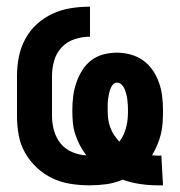

<svg xmlns="http://www.w3.org/2000/svg" viewBox="-20 -548 540 576"><path d="M454 8Q427 8 400 4Q373 0 348 -9Q325 1 299.5 4.5Q274 8 249 8Q220 8 191.5 3.5Q163 -1 137.5 -13Q112 -25 90.5 -45Q69 -65 55 -90Q41 -115 36 -143Q31 -171 31 -200V-320Q31 -349 36.5 -377Q42 -405 55.5 -430.5Q69 -456 90.5 -475.5Q112 -495 138 -507Q164 -519 192.5 -523.5Q221 -528 250 -528V-438Q227 -438 204 -430.5Q181 -423 165 -406Q149 -389 142.5 -366Q136 -343 136 -320V-200Q136 -178 142 -156.5Q148 -135 161.5 -118Q175 -101 196 -92Q217 -83 239 -82Q228 -96 219.5 -112.5Q211 -129 205.5 -146Q200 -163 198.5 -181Q197 -199 197 -217Q197 -238 199.5 -258.5Q202 -279 208.5 -298.5Q215 -318 226 -336Q237 -354 253 -366.5Q269 -379 289.5 -384.5Q310 -390 330 -390Q351 -390 371.5 -384.5Q392 -379 409 -367Q426 -355 438 -337.5Q450 -320 457 -300Q464 -280 466.5 -259Q469 -238 469 -217Q469 -200 468 -182Q467 -164 463 -147Q459 -130 452 -113.5Q445 -97 436 -82Q441 -82 445.5 -81.5Q450 -81 455 -81Q457 -81 459.5 -81Q462 -81 464 -82L469 8ZM338 -123Q346 -133 351 -144.5Q356 -156 359 -168Q362 -180 363 -192.5Q364 -205 364 -217Q364 -225 363.5 -233Q363 -241 362 -249Q361 -257 359 -265Q357 -273 354 -280.5Q351 -288 345 -294Q339 -300 331 -300Q323 -300 318 -293.5Q313 -287 310.5 -279.5Q308 -272 306.5 -264.5Q305 -257 304 -249Q303 -241 303 -233Q303 -225 303 -217Q303 -204 304.5 -191.5Q306 -179 310.5 -166.5Q315 -154 322 -143.5Q329 -133 338 -123Z"/></svg>

Font: Iosevka Curly Slab Extrabold
Style: Regular
Weight: 800
Monospace: yes
Designer: Belleve Invis
Foundry: Belleve Invis
Version: Version 22.1.2; ttfautohint (v1.8.4)